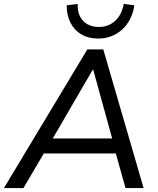

<svg xmlns="http://www.w3.org/2000/svg" viewBox="-46 -956 804 976"><path d="M-26 0 398 -705H479L684 0H592L536 -200L573 -176H144L191 -200L73 0ZM425 -601 210 -231 189 -252H552L530 -231L428 -601ZM452 -760Q404 -760 368 -781Q332 -802 312.5 -840Q293 -878 293 -929L349 -936Q347 -881 376.5 -850Q406 -819 456 -819Q506 -819 539.5 -850Q573 -881 583 -936L637 -929Q625 -851 574.5 -805.5Q524 -760 452 -760Z"/></svg>

Font: Mulish ExtraLight Medium
Style: Italic
Weight: 500
Italic angle: -9°
Version: Version 3.603